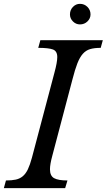

<svg xmlns="http://www.w3.org/2000/svg" viewBox="-48 -979 555 999"><path d="M224 -168Q212 -124 212 -98Q212 -64 233.5 -52Q255 -40 303 -40L291 0H-28L-17 -40Q13 -40 34 -44.5Q55 -49 70.5 -62Q86 -75 97 -98Q108 -121 118 -158L235 -600Q250 -655 250 -682Q250 -713 227.5 -721.5Q205 -730 151 -730L162 -770H487L476 -730Q443 -730 421 -723.5Q399 -717 383 -699Q367 -681 354.5 -649Q342 -617 329 -566ZM316 -904Q316 -927 331.5 -943Q347 -959 368 -959Q391 -959 407 -943Q423 -927 423 -904Q423 -883 407 -867.5Q391 -852 368 -852Q347 -852 331.5 -867.5Q316 -883 316 -904Z"/></svg>

Font: SVN-Libre Baskerville
Style: Italic
Weight: 400
Italic angle: -14°
Designer: Pablo Impallari, Rodrigo Fuenzalida
Foundry: Pablo Impallari, Rodrigo Fuenzalida
Version: Version 1.000; ttfautohint (v1.8.4)